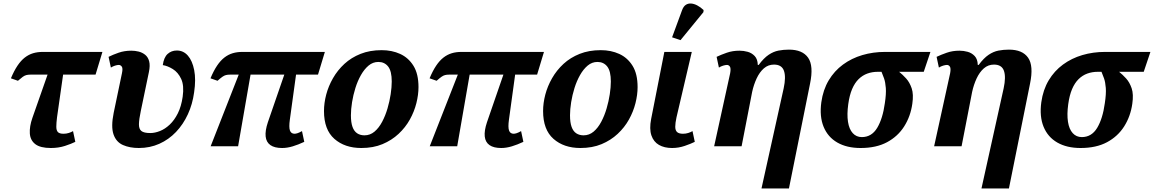

<svg xmlns="http://www.w3.org/2000/svg" viewBox="-20 -831 6557 1091"><path d="M82 -372 42 -386Q60 -429 79.5 -458Q99 -487 121 -504Q143 -521 168 -528.5Q193 -536 223 -536H562L523 -407H154Q140 -407 130 -404.5Q120 -402 109.5 -394.5Q99 -387 82 -372ZM269 10Q209 10 180.5 -12Q152 -34 149.5 -73Q147 -112 164 -161L271 -466H347L304 -164Q300 -132 300 -111Q300 -90 309 -80.5Q318 -71 341 -71Q357 -71 371 -75.5Q385 -80 395 -86L408 -25Q386 -14 349.5 -2Q313 10 269 10Z M769 10Q717 10 678.5 -7Q640 -24 625 -67.5Q610 -111 626 -190L673 -415Q679 -443 672 -452.5Q665 -462 655 -462Q646 -462 633.5 -458Q621 -454 610 -447L597 -508Q621 -520 654 -531.5Q687 -543 726 -543Q747 -543 767.5 -538Q788 -533 804.5 -520Q821 -507 827.5 -483Q834 -459 826 -421L780 -200Q770 -153 769.5 -125.5Q769 -98 783.5 -86.5Q798 -75 834 -75Q860 -75 889 -86.5Q918 -98 944.5 -123Q971 -148 990.5 -187Q1010 -226 1018 -281Q1027 -345 1009.5 -382.5Q992 -420 962 -438.5Q932 -457 905 -461Q911 -505 932.5 -524.5Q954 -544 985 -544Q1022 -544 1047.5 -515Q1073 -486 1083.5 -432.5Q1094 -379 1083 -306Q1074 -239 1047.5 -181.5Q1021 -124 980 -81Q939 -38 885.5 -14Q832 10 769 10Z M1216 -372 1176 -386Q1194 -429 1213.5 -458Q1233 -487 1255 -504Q1277 -521 1302 -528.5Q1327 -536 1357 -536H1826L1787 -407H1288Q1274 -407 1264 -404.5Q1254 -402 1243.5 -394.5Q1233 -387 1216 -372ZM1583 10Q1540 10 1516.5 -6.5Q1493 -23 1489.5 -55.5Q1486 -88 1502 -136L1610 -449H1668L1627 -151Q1621 -108 1627.5 -89.5Q1634 -71 1654 -71Q1660 -71 1670 -74Q1680 -77 1696 -86L1709 -25Q1675 -9 1643.5 0.5Q1612 10 1583 10ZM1177 0 1353 -449H1411L1333 0Z M2033 10Q1939 10 1880 -42Q1821 -94 1821 -200Q1821 -245 1833.5 -293Q1846 -341 1872 -386.5Q1898 -432 1937 -468Q1976 -504 2029 -525Q2082 -546 2149 -546Q2207 -546 2254 -524.5Q2301 -503 2329.5 -457Q2358 -411 2358 -336Q2358 -293 2346 -245Q2334 -197 2309 -152Q2284 -107 2245 -70.5Q2206 -34 2153.5 -12Q2101 10 2033 10ZM2051 -62Q2083 -62 2108 -83Q2133 -104 2151.5 -139Q2170 -174 2182 -215Q2194 -256 2200 -296Q2206 -336 2206 -368Q2206 -427 2185.5 -453Q2165 -479 2130 -479Q2099 -479 2074.5 -458.5Q2050 -438 2031 -404.5Q2012 -371 1999.5 -331Q1987 -291 1980.5 -250.5Q1974 -210 1974 -176Q1974 -135 1983 -110Q1992 -85 2009.5 -73.5Q2027 -62 2051 -62Z M2461 -372 2421 -386Q2439 -429 2458.5 -458Q2478 -487 2500 -504Q2522 -521 2547 -528.5Q2572 -536 2602 -536H3071L3032 -407H2533Q2519 -407 2509 -404.5Q2499 -402 2488.5 -394.5Q2478 -387 2461 -372ZM2828 10Q2785 10 2761.5 -6.5Q2738 -23 2734.5 -55.5Q2731 -88 2747 -136L2855 -449H2913L2872 -151Q2866 -108 2872.5 -89.5Q2879 -71 2899 -71Q2905 -71 2915 -74Q2925 -77 2941 -86L2954 -25Q2920 -9 2888.5 0.5Q2857 10 2828 10ZM2422 0 2598 -449H2656L2578 0Z M3278 10Q3184 10 3125 -42Q3066 -94 3066 -200Q3066 -245 3078.5 -293Q3091 -341 3117 -386.5Q3143 -432 3182 -468Q3221 -504 3274 -525Q3327 -546 3394 -546Q3452 -546 3499 -524.5Q3546 -503 3574.5 -457Q3603 -411 3603 -336Q3603 -293 3591 -245Q3579 -197 3554 -152Q3529 -107 3490 -70.5Q3451 -34 3398.5 -12Q3346 10 3278 10ZM3296 -62Q3328 -62 3353 -83Q3378 -104 3396.5 -139Q3415 -174 3427 -215Q3439 -256 3445 -296Q3451 -336 3451 -368Q3451 -427 3430.5 -453Q3410 -479 3375 -479Q3344 -479 3319.5 -458.5Q3295 -438 3276 -404.5Q3257 -371 3244.5 -331Q3232 -291 3225.5 -250.5Q3219 -210 3219 -176Q3219 -135 3228 -110Q3237 -85 3254.5 -73.5Q3272 -62 3296 -62Z M3799 10Q3755 10 3724.5 -7.5Q3694 -25 3681.5 -61.5Q3669 -98 3680 -155L3755 -536H3911L3824 -164Q3817 -132 3817 -111Q3817 -90 3827.5 -80.5Q3838 -71 3861 -71Q3877 -71 3891 -75.5Q3905 -80 3915 -86L3928 -25Q3906 -14 3871 -2Q3836 10 3799 10ZM3847 -603 3799 -619 3856 -774Q3864 -795 3877 -803.5Q3890 -812 3906.5 -811Q3923 -810 3941.5 -800.5Q3960 -791 3978 -774L3977 -762Z M4307 240 4433 -329Q4447 -394 4434.5 -429Q4422 -464 4378 -464Q4345 -464 4320.5 -442.5Q4296 -421 4279.5 -385.5Q4263 -350 4254 -309L4194 0H4038L4129 -415Q4134 -443 4127.5 -452.5Q4121 -462 4111 -462Q4102 -462 4089 -458Q4076 -454 4065 -447L4052 -508Q4077 -520 4110 -531.5Q4143 -543 4182 -543Q4206 -543 4229 -536.5Q4252 -530 4268.5 -512.5Q4285 -495 4286 -462H4291Q4320 -501 4347.5 -519.5Q4375 -538 4403.5 -543.5Q4432 -549 4463 -549Q4540 -549 4572 -503Q4604 -457 4583 -356L4463 240Z M4870 10Q4792 10 4738 -21Q4684 -52 4660 -110.5Q4636 -169 4647 -250Q4657 -321 4689 -374.5Q4721 -428 4770 -464Q4819 -500 4880 -518Q4941 -536 5009 -536H5267L5229 -423H5089Q5109 -407 5129 -385Q5149 -363 5160.5 -329Q5172 -295 5164 -241Q5154 -170 5118 -113Q5082 -56 5020.5 -23Q4959 10 4870 10ZM4877 -52Q4933 -52 4964.5 -104.5Q4996 -157 5008 -245Q5016 -298 5013.5 -331Q5011 -364 5003.5 -385.5Q4996 -407 4989 -423H4968Q4936 -423 4908.5 -413Q4881 -403 4859 -381.5Q4837 -360 4822 -325Q4807 -290 4800 -239Q4792 -181 4798.5 -139Q4805 -97 4825.5 -74.5Q4846 -52 4877 -52Z M5557 240 5683 -329Q5697 -394 5684.5 -429Q5672 -464 5628 -464Q5595 -464 5570.5 -442.5Q5546 -421 5529.5 -385.5Q5513 -350 5504 -309L5444 0H5288L5379 -415Q5384 -443 5377.5 -452.5Q5371 -462 5361 -462Q5352 -462 5339 -458Q5326 -454 5315 -447L5302 -508Q5327 -520 5360 -531.5Q5393 -543 5432 -543Q5456 -543 5479 -536.5Q5502 -530 5518.5 -512.5Q5535 -495 5536 -462H5541Q5570 -501 5597.5 -519.5Q5625 -538 5653.5 -543.5Q5682 -549 5713 -549Q5790 -549 5822 -503Q5854 -457 5833 -356L5713 240Z M6120 10Q6042 10 5988 -21Q5934 -52 5910 -110.5Q5886 -169 5897 -250Q5907 -321 5939 -374.5Q5971 -428 6020 -464Q6069 -500 6130 -518Q6191 -536 6259 -536H6517L6479 -423H6339Q6359 -407 6379 -385Q6399 -363 6410.5 -329Q6422 -295 6414 -241Q6404 -170 6368 -113Q6332 -56 6270.5 -23Q6209 10 6120 10ZM6127 -52Q6183 -52 6214.5 -104.5Q6246 -157 6258 -245Q6266 -298 6263.5 -331Q6261 -364 6253.5 -385.5Q6246 -407 6239 -423H6218Q6186 -423 6158.5 -413Q6131 -403 6109 -381.5Q6087 -360 6072 -325Q6057 -290 6050 -239Q6042 -181 6048.5 -139Q6055 -97 6075.5 -74.5Q6096 -52 6127 -52Z"/></svg>

Font: Noto Serif
Style: Italic
Weight: 400
Italic angle: -12°
Designer: Monotype Design Team
Foundry: Monotype Imaging Inc.
Version: Version 2.013